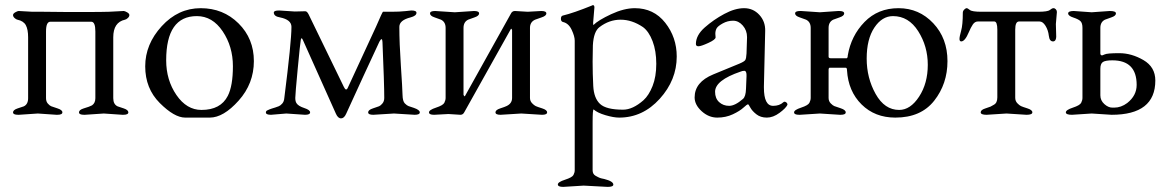

<svg xmlns="http://www.w3.org/2000/svg" viewBox="-20 -446 4569 751"><path d="M459 3 386 -2 312 3H309Q289 3 289 -6.5Q289 -16 306 -21.5Q323 -27 327.5 -28.5Q332 -30 340 -34Q353 -43 353 -62V-323Q353 -361 337 -361H177Q160 -361 160 -323V-62Q160 -49 167 -41Q174 -33 180 -30.5Q186 -28 205 -22Q224 -16 224 -6.5Q224 3 204 3H201L128 -2L54 3H51Q31 3 31 -6.5Q31 -16 49 -22Q67 -28 73 -30Q90 -38 90 -62V-300Q90 -331 81 -347.5Q72 -364 48 -369Q43 -370 37 -375.5Q31 -381 31 -387Q31 -393 40 -398Q49 -403 53 -403L107 -400Q129 -400 150 -400L246 -399H300Q384 -399 406 -400Q406 -400 464 -403Q468 -403 477 -398Q486 -393 486 -387Q486 -381 480 -375.5Q474 -370 469 -369Q423 -359 423 -300V-62Q423 -38 440 -30Q446 -28 464 -22Q482 -16 482 -6.5Q482 3 462 3Z M750 -383Q630 -383 630 -210Q630 -133 670 -74.5Q710 -16 768 -16Q843 -16 871 -71Q891 -110 891 -187Q891 -264 851 -323.5Q811 -383 750 -383ZM605 -43Q548 -100 548 -186.5Q548 -273 612.5 -343.5Q677 -414 765 -414Q853 -414 913 -354.5Q973 -295 973 -207Q973 -119 913.5 -52.5Q854 14 800.5 14Q747 14 704.5 14Q662 14 605 -43Z M1072 -405 1133 -401 1174 -402Q1181 -402 1187 -390L1325 -106Q1334 -87 1341 -104L1451 -342Q1476 -400 1478 -400H1511Q1543 -400 1565.5 -402.5Q1588 -405 1589 -405Q1609 -405 1609 -396Q1609 -384 1586 -378Q1542 -367 1542 -341Q1542 -279 1548 -189Q1554 -99 1554.5 -74.5Q1555 -50 1563.5 -41.5Q1572 -33 1578 -31L1599 -24Q1622 -16 1622 -6.5Q1622 3 1602 3L1521 -2L1440 3Q1420 3 1420 -6.5Q1420 -16 1438.5 -22Q1457 -28 1463 -30.5Q1469 -33 1476 -41.5Q1483 -50 1483 -63Q1483 -118 1476 -282Q1475 -303 1464 -283Q1463 -282 1402.5 -150.5Q1342 -19 1334 -1Q1326 17 1314 17Q1302 17 1294 -1L1165 -289Q1159 -303 1156.5 -290Q1154 -277 1144.5 -177Q1135 -77 1135 -63Q1135 -49 1140 -42Q1147 -31 1170 -23.5Q1193 -16 1193 -6.5Q1193 3 1173 3L1100 -2L1040 3Q1020 3 1020 -6Q1020 -12 1026 -14.5Q1032 -17 1035 -18.5Q1038 -20 1043.5 -21.5Q1049 -23 1056.5 -25.5Q1064 -28 1070.5 -30.5Q1077 -33 1084 -41Q1091 -49 1092 -62Q1120 -283 1120 -341Q1120 -369 1075 -378Q1051 -382 1051 -397Q1051 -405 1072 -405Z M2100 3 2019 -2 1938 3Q1918 3 1918 -6.5Q1918 -16 1936.5 -22Q1955 -28 1961 -31Q1983 -41 1983 -63V-329Q1981 -333 1979 -334L1796 -7Q1791 3 1781 3L1734 0L1678 3Q1658 3 1658 -6.5Q1658 -16 1685.5 -25Q1713 -34 1718 -44Q1723 -54 1723 -63V-337Q1723 -360 1705 -369Q1698 -372 1680 -378Q1662 -384 1662 -393.5Q1662 -403 1682 -403L1759 -398L1834 -403Q1854 -403 1854 -393.5Q1854 -384 1836 -378Q1818 -372 1811 -369Q1793 -360 1793 -337V-75Q1795 -70 1798 -69L1978 -392Q1983 -403 1994 -403L2044 -400L2097 -403Q2117 -403 2117 -393.5Q2117 -384 2098.5 -378Q2080 -372 2073 -369Q2053 -360 2053 -337V-63Q2053 -51 2061 -42.5Q2069 -34 2075.5 -31Q2082 -28 2101 -22Q2120 -16 2120 -6.5Q2120 3 2100 3Z M2357 285 2263 280 2183 285Q2162 285 2162 275.5Q2162 266 2190 257Q2218 248 2223 238.5Q2228 229 2228 220V-287Q2228 -304 2216 -329.5Q2204 -355 2182 -360Q2174 -362 2174 -372.5Q2174 -383 2181 -385Q2223 -395 2297 -425L2298 -426H2299Q2305 -426 2305 -417L2300 -357Q2300 -349 2301 -348Q2320 -367 2370.5 -390.5Q2421 -414 2463 -414Q2537 -414 2582 -357Q2627 -300 2627 -225Q2627 -133 2560.5 -59.5Q2494 14 2402 14Q2380 14 2348 4.5Q2316 -5 2302 -18Q2298 -18 2298 33V220Q2298 235 2309.5 241.5Q2321 248 2326.5 250Q2332 252 2343 254Q2379 263 2379 276Q2379 285 2357 285ZM2299 -269 2298 -205Q2298 -157 2300.5 -109.5Q2303 -62 2327 -39.5Q2351 -17 2417 -17Q2455 -17 2497 -54Q2518 -73 2532.5 -109.5Q2547 -146 2547 -196.5Q2547 -247 2532.5 -285Q2518 -323 2495 -340Q2452 -369 2407.5 -369Q2363 -369 2325 -340Q2302 -323 2299 -269Z M2777 -87Q2777 -61 2793 -46.5Q2809 -32 2832 -32Q2855 -32 2886 -59Q2897 -68 2898 -99L2900 -148Q2901 -169 2891 -169Q2884 -169 2877 -166Q2777 -132 2777 -87ZM2778 -314 2779 -300Q2779 -291 2750.5 -278Q2722 -265 2712 -265Q2702 -265 2702 -274Q2702 -308 2736.5 -338.5Q2771 -369 2813 -391.5Q2855 -414 2890.5 -414Q2926 -414 2950 -388Q2974 -362 2973 -325L2968 -109V-103Q2968 -32 3004 -32Q3029 -32 3044 -46Q3048 -50 3054 -46.5Q3060 -43 3060 -37V-36Q3054 -23 3029 -4.5Q3004 14 2979.5 14Q2955 14 2938.5 1Q2922 -12 2915 -25Q2908 -38 2906 -38Q2902 -38 2888 -25Q2874 -12 2846.5 1Q2819 14 2785.5 14Q2752 14 2724.5 -11Q2697 -36 2697 -65Q2697 -125 2770 -155L2872 -197Q2891 -205 2895 -211Q2899 -217 2900 -237L2902 -299V-301Q2902 -327 2885.5 -346Q2869 -365 2847.5 -365Q2826 -365 2807 -354.5Q2788 -344 2783 -335Q2778 -326 2778 -314Z M3497 -16Q3541 -16 3575 -68Q3609 -120 3609 -192.5Q3609 -265 3571.5 -324Q3534 -383 3473 -383Q3430 -383 3400 -338Q3370 -293 3370 -217Q3370 -141 3405 -78.5Q3440 -16 3497 -16ZM3231 -218H3288Q3296 -216 3296 -229Q3309 -306 3361.5 -360Q3414 -414 3494.5 -414Q3575 -414 3630.5 -355Q3686 -296 3686 -207Q3686 -118 3634 -52Q3582 14 3482 14Q3402 14 3350 -37.5Q3298 -89 3293 -171Q3293 -181 3288 -181H3224Q3221 -179 3221 -174V-63Q3221 -50 3229.5 -41.5Q3238 -33 3243.5 -31Q3249 -29 3268.5 -22.5Q3288 -16 3288 -6.5Q3288 3 3268 3H3265L3187 -2L3109 3H3106Q3086 3 3086 -6.5Q3086 -16 3113.5 -25Q3141 -34 3146 -44Q3151 -54 3151 -63V-337Q3151 -360 3133 -369Q3126 -372 3108 -378Q3090 -384 3090 -393.5Q3090 -403 3110 -403H3113L3187 -398L3259 -403H3262Q3282 -403 3282 -393.5Q3282 -384 3264 -378Q3246 -372 3239 -369Q3221 -360 3221 -337V-224Q3221 -218 3231 -218Z M3995 3 3917 -2 3839 3Q3816 3 3816 -6.5Q3816 -16 3833 -21.5Q3850 -27 3854.5 -29Q3859 -31 3867 -36Q3881 -43 3881 -65V-330Q3881 -362 3869 -362H3805Q3793 -362 3785 -350Q3777 -338 3769.5 -320Q3762 -302 3754.5 -293Q3747 -284 3740 -284Q3733 -284 3733 -293.5Q3733 -303 3739.5 -326Q3746 -349 3746 -396Q3746 -403 3751.5 -408.5Q3757 -414 3761 -414Q3765 -414 3773.5 -407Q3782 -400 3819 -400H4041Q4078 -400 4086.5 -407Q4095 -414 4100.5 -414Q4106 -414 4110 -409.5Q4114 -405 4114 -399L4110 -352Q4110 -334 4111 -316Q4114 -284 4099 -284Q4085 -284 4082.5 -306Q4080 -328 4069.5 -345Q4059 -362 4046 -362H3966Q3951 -362 3951 -330V-64Q3951 -51 3959 -42.5Q3967 -34 3973.5 -31Q3980 -28 3999 -22Q4018 -16 4018 -6.5Q4018 3 3995 3Z M4331 -210Q4304 -210 4294 -203.5Q4284 -197 4284 -177V-73Q4284 -53 4299.5 -39Q4315 -25 4331 -25H4338Q4365 -25 4389 -43Q4426 -72 4426 -114Q4426 -210 4331 -210ZM4180 -403 4250 -398 4321 -403Q4345 -403 4345 -393.5Q4345 -384 4327 -378Q4309 -372 4302 -369Q4284 -360 4284 -337V-236Q4284 -232 4287.5 -230Q4291 -228 4300.5 -233Q4310 -238 4358 -238Q4406 -238 4452.5 -211Q4499 -184 4499 -131Q4499 3 4328 3L4250 -2L4173 3Q4149 3 4149 -6.5Q4149 -16 4176.5 -25Q4204 -34 4209 -44Q4214 -54 4214 -63V-337Q4214 -356 4206 -363.5Q4198 -371 4178 -377.5Q4158 -384 4158 -393.5Q4158 -403 4180 -403Z"/></svg>

Font: EB Garamond
Style: Regular
Weight: 400
Version: Version 0.012